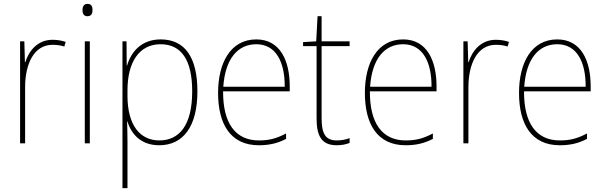

<svg xmlns="http://www.w3.org/2000/svg" viewBox="-20 -742 3133 994"><path d="M252 -536C174 -536 129 -478 111 -420H109L106 -528H84V0H110V-290C110 -410 155 -510 252 -510C276 -510 295 -507 313 -501L320 -525C300 -532 277 -536 252 -536Z M433 -722C413 -722 407 -706 407 -690C407 -673 413 -658 432 -658C453 -658 459 -672 459 -690C459 -706 455 -722 433 -722ZM445 -528H419V0H445Z M812 -538C711 -538 658 -472 638 -403H636L635 -528H614V232H640V-4C640 -42 639 -80 638 -113H640C659 -49 709 10 804 10C927 10 1002 -85 1002 -269C1002 -447 936 -538 812 -538ZM811 -513C920 -513 975 -430 975 -269C975 -93 908 -15 805 -15C705 -15 640 -94 640 -246V-275C640 -419 700 -513 811 -513Z M1307 -538C1173 -538 1109 -416 1109 -261C1109 -100 1173 10 1320 10C1376 10 1419 -1 1461 -23V-51C1409 -24 1373 -15 1320 -15C1198 -15 1134 -105 1135 -269H1480V-295C1480 -427 1431 -538 1307 -538ZM1307 -513C1409 -513 1455 -420 1454 -293H1136C1146 -438 1211 -513 1307 -513Z M1723 -15C1662 -15 1645 -55 1645 -130V-503H1790V-528H1645V-658H1624L1617 -528L1549 -524V-503H1619V-130C1619 -42 1642 10 1723 10C1752 10 1771 5 1790 -2V-27C1772 -20 1750 -15 1723 -15Z M2067 -538C1933 -538 1869 -416 1869 -261C1869 -100 1933 10 2080 10C2136 10 2179 -1 2221 -23V-51C2169 -24 2133 -15 2080 -15C1958 -15 1894 -105 1895 -269H2240V-295C2240 -427 2191 -538 2067 -538ZM2067 -513C2169 -513 2215 -420 2214 -293H1896C1906 -438 1971 -513 2067 -513Z M2547 -536C2469 -536 2424 -478 2406 -420H2404L2401 -528H2379V0H2405V-290C2405 -410 2450 -510 2547 -510C2571 -510 2590 -507 2608 -501L2615 -525C2595 -532 2572 -536 2547 -536Z M2865 -538C2731 -538 2667 -416 2667 -261C2667 -100 2731 10 2878 10C2934 10 2977 -1 3019 -23V-51C2967 -24 2931 -15 2878 -15C2756 -15 2692 -105 2693 -269H3038V-295C3038 -427 2989 -538 2865 -538ZM2865 -513C2967 -513 3013 -420 3012 -293H2694C2704 -438 2769 -513 2865 -513Z"/></svg>

Font: Noto Sans Arabic UI SmCn Th
Style: Regular
Weight: 100
Width: 4
Designer: Monotype Design Team, Nadine Chahine and Nizar Qandah
Foundry: Monotype Imaging Inc.
Version: Version 2.010